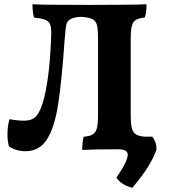

<svg xmlns="http://www.w3.org/2000/svg" viewBox="-20 -699 795 899"><path d="M713 0Q699 40 674.5 80Q650 120 600 180Q550 169 525 133Q578 56 578 26Q578 12 566.5 6Q555 0 531 0H523Q427 0 365 3Q365 -33 372 -59Q400 -61 414 -69.5Q428 -78 433.5 -98.5Q439 -119 439 -160V-517Q439 -563 434 -581.5Q429 -600 414 -609Q403 -614 387.5 -617Q372 -620 360 -620Q331 -620 309 -609Q295 -601 291 -585.5Q287 -570 283 -517Q269 -317 252 -209Q235 -101 199.5 -46Q164 9 100 9Q76 9 55.5 2.5Q35 -4 22 -14Q15 -36 15 -71Q15 -112 25 -141Q60 -134 94 -134Q126 -134 145 -150.5Q164 -167 179 -214Q193 -256 204 -333.5Q215 -411 219 -516L220 -544Q220 -573 214 -586.5Q208 -600 191.5 -606.5Q175 -613 139 -617Q132 -645 132 -679Q181 -676 396 -676Q606 -676 666 -679Q666 -639 658 -617Q630 -614 616.5 -606Q603 -598 597.5 -578Q592 -558 592 -517V-160Q592 -119 597.5 -98.5Q603 -78 617 -69.5Q631 -61 659 -59H693Q713 -34 713 0Z"/></svg>

Font: Vollkorn SC
Style: Bold
Weight: 700
Designer: Friedrich Althausen
Foundry: Friedrich Althausen
Version: Version 4.015